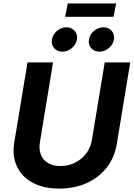

<svg xmlns="http://www.w3.org/2000/svg" viewBox="-20 -1092 781 1122"><path d="M326.9 10.1Q234.7 10.1 170.9 -24.3Q107.1 -58.7 78.8 -119.9Q50.4 -181 63.4 -260.2L140.9 -727.5H290.1L213.4 -262.8Q206.4 -220.1 218.8 -188.4Q231.3 -156.6 260.5 -139.2Q289.8 -121.7 332.9 -121.7Q380.3 -121.7 419.4 -141.7Q458.4 -161.6 484.1 -195.7Q509.8 -229.9 516.8 -272.5L592 -727.5H741.2L662.4 -250.4Q649.4 -171 603.3 -112.4Q557.1 -53.7 486.1 -21.8Q415 10.1 326.9 10.1ZM560.9 -790Q530.7 -790 512.8 -811Q495 -831.9 499.8 -861.3Q504.6 -890.8 529.5 -911.6Q554.4 -932.4 584.7 -932.4Q615 -932.4 632.8 -911.6Q650.7 -890.8 645.9 -861.3Q641 -831.9 616.1 -811Q591.1 -790 560.9 -790ZM344.5 -790Q314.3 -790 296.5 -811Q278.6 -831.9 283.4 -861.3Q288.3 -890.8 313.2 -911.6Q338.1 -932.4 368.3 -932.4Q398.6 -932.4 416.4 -911.6Q434.3 -890.8 429.5 -861.3Q424.7 -831.9 399.7 -811Q374.7 -790 344.5 -790ZM658.7 -1071.6 643 -993.8H360.4L376 -1071.6Z"/></svg>

Font: Inter
Style: Italic
Weight: 400
Italic angle: -9.3988°
Designer: Rasmus Andersson
Foundry: rsms
Version: Version 4.001;git-66647c0bb